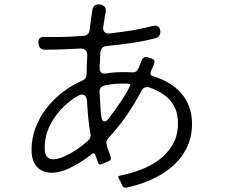

<svg xmlns="http://www.w3.org/2000/svg" viewBox="-20 -826 1040 889"><path d="M545 31Q543 27 539 17Q539 17 537 13L533 6Q532 5 532 4Q532 3 531 2Q522 -10 536 -13Q583 -22 631 -40Q679 -58 717.5 -87Q756 -116 780 -157.5Q804 -199 804 -254Q804 -321 768 -361Q732 -401 671 -421Q660 -425 650 -420.5Q640 -416 635 -406Q604 -346 565.5 -290.5Q527 -235 481 -186Q469 -172 474 -156Q477 -140 483 -127L492 -100Q498 -86 482 -79L467 -73Q462 -71 459 -70Q456 -69 452 -67Q439 -59 434 -73L422 -107Q417 -122 404 -112Q350 -69 299 -46Q242 -20 198 -28Q178 -32 162 -43.5Q146 -55 138 -73Q126 -96 126 -132Q126 -186 145 -235.5Q164 -285 196 -326Q228 -367 270.5 -399.5Q313 -432 361 -453Q381 -461 381 -483Q381 -504 382 -525Q383 -546 384 -567Q386 -584 376.5 -593.5Q367 -603 350 -601Q309 -599 269.5 -597.5Q230 -596 189 -596Q161 -596 158 -624V-627Q156 -641 163.5 -648.5Q171 -656 185 -655Q215 -654 257 -655Q283 -655 310 -656.5Q337 -658 366 -660Q392 -662 395 -688L402 -742Q404 -753 405 -762Q406 -771 408 -781Q410 -795 420 -801.5Q430 -808 444 -805H445Q475 -799 469 -768Q465 -752 464 -738L458 -702Q456 -686 464 -677.5Q472 -669 488 -671Q517 -675 545 -678.5Q573 -682 601 -687Q626 -692 648 -696.5Q670 -701 689 -706Q717 -713 722 -685V-684Q724 -671 718 -661.5Q712 -652 700 -649Q644 -635 587 -626.5Q530 -618 473 -613Q447 -610 445 -584Q444 -574 443.5 -565Q443 -556 443 -546L441 -513Q441 -481 472 -486Q508 -492 545 -492Q557 -492 568.5 -492Q580 -492 591 -491Q612 -489 620 -508L629 -528L636 -547Q644 -566 664 -561L682 -555Q700 -549 694 -531L679 -496Q671 -478 689 -473Q729 -461 762 -441.5Q795 -422 819 -394.5Q843 -367 856 -331.5Q869 -296 869 -253Q869 -188 843 -138Q817 -88 774 -52Q731 -16 676.5 7.5Q622 31 565 43Q552 46 545 31ZM484 -278Q511 -314 536 -350.5Q561 -387 582 -428Q587 -436 577 -438L567 -439H545Q505 -439 464 -430Q453 -428 446.5 -419Q440 -410 441 -399Q441 -395 441.5 -391Q442 -387 442 -383L444 -350Q444 -345 444.5 -341.5Q445 -338 445 -333Q446 -321 446.5 -310Q447 -299 449 -288Q452 -264 464 -264Q473 -264 484 -278ZM389 -176Q402 -188 399 -206Q392 -243 388.5 -280.5Q385 -318 383 -356Q381 -388 359 -388Q351 -388 340 -382Q329 -376 318 -368Q307 -360 297 -351.5Q287 -343 281 -338Q239 -299 213 -249Q187 -199 187 -140Q187 -108 200 -98Q213 -86 234 -89Q253 -91 274 -100Q295 -109 316 -121.5Q337 -134 356 -148.5Q375 -163 389 -176Z"/></svg>

Font: Higure Gothic
Style: Regular
Weight: 400
Designer: Yoshimichi Ohira
Foundry: Positype
Version: Version 1.000